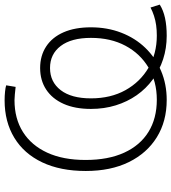

<svg xmlns="http://www.w3.org/2000/svg" viewBox="26 -780 761 854"><g transform="rotate(-90 407.0 -352.5)"><path d="M390 8Q295 8 224 -36Q153 -80 113.5 -160.5Q74 -241 74 -352Q74 -465 112.5 -546Q151 -627 222 -670Q293 -713 388 -713Q409 -713 427.5 -711Q446 -709 455 -706L448 -664Q430 -666 414.5 -667.5Q399 -669 389 -669Q307 -669 247.5 -631.5Q188 -594 155.5 -523.5Q123 -453 123 -353Q123 -252 155.5 -181Q188 -110 248 -73Q308 -36 391 -36Q472 -36 534 -73Q596 -110 631 -175.5Q666 -241 666 -329Q666 -416 630 -463.5Q594 -511 532 -511Q470 -511 433.5 -463.5Q397 -416 397 -329Q397 -241 433.5 -175.5Q470 -110 533 -73Q596 -36 676 -36Q701 -36 722.5 -39Q744 -42 764 -48.5Q784 -55 801 -64L814 -23Q789 -7 754.5 0.5Q720 8 675 8Q620 8 571 -8Q522 -24 481 -54Q440 -84 411 -125.5Q382 -167 366 -218.5Q350 -270 350 -329Q350 -400 372.5 -450.5Q395 -501 436 -528Q477 -555 532 -555Q587 -555 628 -528Q669 -501 691 -450.5Q713 -400 713 -329Q713 -256 689 -194Q665 -132 621.5 -87Q578 -42 519 -17Q460 8 390 8Z"/></g></svg>

Font: Nunito Sans 10pt ExtraLight
Style: Regular
Weight: 250
Designer: Vernon Adams
Foundry: Vernon Adams
Version: Version 3.101;gftools[0.9.27]